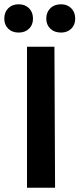

<svg xmlns="http://www.w3.org/2000/svg" viewBox="-26 -876 377 896"><path d="M-6 -789Q-6 -819 12.5 -837.5Q31 -856 61 -856Q91 -856 109.5 -837.5Q128 -819 128 -789Q128 -760 109.5 -742Q91 -724 61 -724Q31 -724 12.5 -742Q-6 -760 -6 -789ZM259 -724Q228 -724 209 -742Q190 -760 190 -789Q190 -819 209 -837.5Q228 -856 259 -856Q288 -856 306.5 -837.5Q325 -819 325 -789Q325 -760 306.5 -742Q288 -724 259 -724ZM100 0V-658H228L231 0Z"/></svg>

Font: EauTest
Style: Bold
Weight: 700
Designer: Christian Thalmann (Catharsis Fonts)
Version: Version 0.001;PS 000.001;hotconv 1.0.88;makeotf.lib2.5.64775